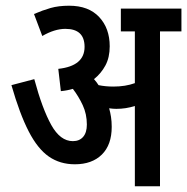

<svg xmlns="http://www.w3.org/2000/svg" viewBox="-20 -652 655 672"><path d="M371 -208Q371 -145 336.5 -111Q302 -77 242 -77Q190 -77 151 -104Q112 -131 80.5 -192Q49 -253 20 -354L100 -375Q128 -271 159.5 -214.5Q191 -158 235 -158Q258 -158 271 -173Q284 -188 284 -216Q284 -253 269.5 -284Q255 -315 235 -341Q215 -335 193 -333L184 -411Q276 -421 276 -488Q276 -551 209 -551Q171 -551 128 -526L99 -603Q129 -616 157 -624Q185 -632 222 -632Q290 -632 327 -592.5Q364 -553 364 -490Q364 -451 349 -423Q334 -395 309 -375Q318 -365 325 -354Q349 -349 377 -349Q419 -349 452 -361V-542H403V-622H615V-542H540V0H452V-281Q436 -276 420 -273.5Q404 -271 387 -271Q376 -271 362 -273Q366 -259 368.5 -243Q371 -227 371 -208Z"/></svg>

Font: Noto Sans ExtraCondensed Medium
Style: Italic
Weight: 500
Width: 2
Italic angle: -12°
Designer: Monotype Design Team
Foundry: Monotype Imaging Inc.
Version: Version 2.013; ttfautohint (v1.8.4.7-5d5b)